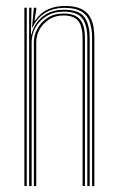

<svg xmlns="http://www.w3.org/2000/svg" viewBox="-20 -626 396 646"><path d="M289.8 0V-497.5Q289.8 -522.2 285.2 -541.2Q280.8 -560.2 270.4 -573.2Q260 -586.2 242.1 -592.9Q224.2 -599.5 197.5 -599.5Q157.5 -599.5 130.2 -581.5Q103 -563.5 89.8 -533.8H87.8L94 -600H102V-593.2L96 -556.5H98Q115.8 -582.8 141.4 -594.4Q167 -606 198.2 -606Q221.2 -606 238.1 -601.4Q255 -596.8 266.4 -587.9Q277.8 -579 284.6 -565.9Q291.5 -552.8 294.5 -535.6Q297.5 -518.5 297.5 -497.5V0ZM62 0V-600H70V0ZM94 0V-484.5Q94 -507.2 105.8 -529.2Q117.5 -551.2 139.9 -565.9Q162.2 -580.5 194 -580.5Q214.8 -580.5 228.6 -575Q242.5 -569.5 250.6 -558.9Q258.8 -548.2 262.2 -532.9Q265.8 -517.5 265.8 -497.5V0H257.8V-497.5Q257.8 -522.2 252 -539.2Q246.2 -556.2 232.4 -565.1Q218.5 -574 193.5 -574Q166.5 -574 145.9 -561.1Q125.2 -548.2 113.6 -527.8Q102 -507.2 102 -484.5V0ZM78 0V-600H86L84 -510.2H86Q95 -547 123.4 -570.1Q151.8 -593.2 195.8 -593.2Q245.8 -593.2 263.8 -568.5Q281.8 -543.8 281.8 -497.5V0H273.8V-497.5Q273.8 -540.8 257.1 -563.8Q240.5 -586.8 195 -586.8Q160.5 -586.8 136.2 -571.6Q112 -556.5 99.2 -533Q86.5 -509.5 86.5 -484.5V0Z"/></svg>

Font: Big Shoulders Inline Text Thin Thin
Style: Regular
Weight: 250
Version: Version 2.002